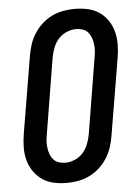

<svg xmlns="http://www.w3.org/2000/svg" viewBox="-53 -785 607 835"><g transform="rotate(-5 250.0 -367.5)"><path d="M205 8Q176 8 148 2Q120 -4 98 -19.5Q76 -35 60.5 -57.5Q45 -80 38 -107Q31 -134 31.5 -163Q32 -192 37 -222L93 -556Q97 -581 105 -605.5Q113 -630 127 -652Q141 -674 161 -692.5Q181 -711 205 -722.5Q229 -734 254 -738.5Q279 -743 304 -743Q333 -743 361 -737Q389 -731 411.5 -715.5Q434 -700 449 -677.5Q464 -655 471 -628Q478 -601 477.5 -572Q477 -543 472 -513L416 -179Q412 -154 404 -129.5Q396 -105 382 -83Q368 -61 348 -42.5Q328 -24 304 -12.5Q280 -1 255 3.5Q230 8 205 8ZM206 -80Q227 -80 248 -89Q269 -98 283.5 -114.5Q298 -131 306 -151.5Q314 -172 318 -193L373 -528Q376 -543 376.5 -557.5Q377 -572 375 -586Q373 -600 368 -613Q363 -626 354 -636Q345 -646 331 -650.5Q317 -655 303 -655Q282 -655 261 -646Q240 -637 225.5 -620.5Q211 -604 203 -583.5Q195 -563 191 -542L136 -207Q133 -192 132.5 -177.5Q132 -163 134 -149Q136 -135 141 -122Q146 -109 155 -99Q164 -89 178 -84.5Q192 -80 206 -80Z"/></g></svg>

Font: Iosevka Curly Slab Semibold
Style: Italic
Weight: 600
Italic angle: -9°
Monospace: yes
Designer: Belleve Invis
Foundry: Belleve Invis
Version: Version 22.1.2; ttfautohint (v1.8.4)